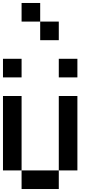

<svg xmlns="http://www.w3.org/2000/svg" viewBox="-20 -1270 665 1290"><path d="M125 -1125V-1250H250V-1125ZM250 -1000V-1125H375V-1000ZM0 -750V-875H125V-750ZM375 -750V-875H500V-750ZM125 -125H0V-625H125ZM500 -125H375V-625H500ZM375 -125V0H125V-125Z"/></svg>

Font: Tiny5
Style: Regular
Weight: 400
Designer: Stefan Schmidt
Foundry: Made with Bits'n'Picas by Kreative Software
Version: Version 1.002; ttfautohint (v1.8.4.7-5d5b)